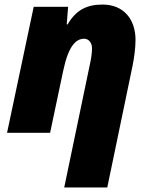

<svg xmlns="http://www.w3.org/2000/svg" viewBox="-20 -583 662 843"><path d="M375 -302 262 240H451L562 -294C569 -329 575 -371 575 -408C575 -496 525 -563 430 -563C360 -563 313 -538 277 -476H273L279 -553H128L11 0H200L257 -270C280 -381 313 -413 350 -413C366 -413 384 -399 384 -371C384 -348 379 -319 375 -302Z"/></svg>

Font: Noto Sans Black
Style: Italic
Weight: 900
Italic angle: -12°
Designer: Monotype Design Team
Foundry: Monotype Imaging Inc.
Version: Version 2.013